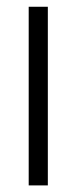

<svg xmlns="http://www.w3.org/2000/svg" viewBox="-20 -562 232 582"><path d="M67 0V-541.5H125V0Z"/></svg>

Font: Encode Sans Condensed Light
Style: Regular
Weight: 300
Width: 3
Designer: Multiple Designers
Foundry: Impallari Type
Version: Version 2.000